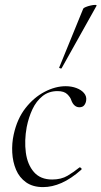

<svg xmlns="http://www.w3.org/2000/svg" viewBox="-20 -751 414 784"><path d="M156 13Q114 13 86.5 -6.5Q59 -26 45.5 -58Q32 -90 30 -128Q28 -166 36 -202Q50 -266 84 -309.5Q118 -353 162 -376Q206 -399 248 -399Q272 -399 292 -391.5Q312 -384 323 -371Q334 -358 332 -342Q331 -331 324.5 -322Q318 -313 304 -313Q293 -313 284.5 -320.5Q276 -328 271 -342Q268 -353 255 -366Q242 -379 215 -379Q179 -379 153.5 -358.5Q128 -338 112.5 -305Q97 -272 89 -232Q79 -177 85.5 -128Q92 -79 118.5 -48.5Q145 -18 193 -18Q230 -18 256 -33.5Q282 -49 304 -67Q307 -69 311 -65Q315 -61 312 -58Q270 -21 231.5 -4Q193 13 156 13ZM232 -473Q231 -470 225.5 -472Q220 -474 222 -476L320 -716Q322 -719 330.5 -722.5Q339 -726 350 -728.5Q361 -731 368.5 -731Q376 -731 374 -727Z"/></svg>

Font: Cormorant Garamond Light Light
Style: Italic
Weight: 300
Italic angle: -10°
Version: Version 4.001